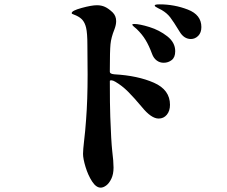

<svg xmlns="http://www.w3.org/2000/svg" viewBox="-20 -820 1040 881"><path d="M904 -696Q904 -670 889.5 -655.5Q875 -641 856 -641Q824 -641 804 -675Q776 -721 761 -740.5Q746 -760 722 -774Q713 -779 705.5 -782.5Q698 -786 694 -789Q690 -792 690 -795Q690 -800 713 -800Q780 -800 842 -776Q904 -752 904 -696ZM505 -479Q612 -473 686 -440.5Q760 -408 760 -339Q760 -311 745.5 -293.5Q731 -276 708 -276Q674 -276 631 -329Q595 -372 567.5 -399.5Q540 -427 509 -445Q499 -451 491.5 -451.5Q484 -452 484 -448Q484 -339 486 -285Q490 -172 495 -127Q501 -79 501 -51Q501 -21 491 0Q481 21 467.5 31Q454 41 442 41Q421 41 402.5 12.5Q384 -16 372.5 -54Q361 -92 361 -114Q361 -132 366 -175Q371 -215 375 -271Q382 -361 382 -478L381 -613Q381 -668 375 -693Q370 -714 359.5 -727Q349 -740 329 -749Q323 -752 318 -753.5Q313 -755 311 -756.5Q309 -758 309 -760Q309 -771 354.5 -783.5Q400 -796 425 -796Q445 -796 461.5 -788.5Q478 -781 497 -763Q513 -747 513 -723Q513 -706 505 -685Q490 -648 487 -617Q484 -586 484 -499V-490Q484 -481 505 -479ZM784 -585Q784 -557 768 -544.5Q752 -532 731 -532Q713 -532 699 -542.5Q685 -553 678 -572Q664 -610 648 -636.5Q632 -663 607 -687Q601 -692 594 -698Q587 -704 587 -707Q587 -710 596 -710Q620 -710 665.5 -696Q711 -682 747.5 -653.5Q784 -625 784 -585Z"/></svg>

Font: Shippori Mincho B1 ExtraBold
Style: Regular
Weight: 800
Designer: FONTDASU
Foundry: FONTDASU / Google Inc. / but / Adobe
Version: Version 3.110; ttfautohint (v1.8.3)